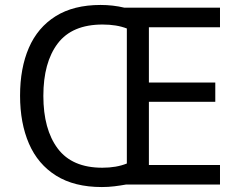

<svg xmlns="http://www.w3.org/2000/svg" viewBox="-20 -745 968 775"><path d="M386 -725Q436 -725 482 -714H868V-635H581V-412H849V-334H581V-79H868V0H488Q466 4 441.5 7Q417 10 391 10Q280 10 206.5 -36Q133 -82 97 -165Q61 -248 61 -359Q61 -470 96.5 -552Q132 -634 204.5 -679.5Q277 -725 386 -725ZM394 -646Q271 -646 213 -569.5Q155 -493 155 -358Q155 -223 213 -145.5Q271 -68 393 -68Q450 -68 492 -85V-630Q451 -646 394 -646Z"/></svg>

Font: Noto Sans Syloti Nagri
Style: Regular
Weight: 400
Designer: Monotype Design Team
Foundry: Monotype Imaging Inc.
Version: Version 2.003; ttfautohint (v1.8.4.7-5d5b)